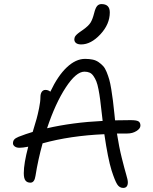

<svg xmlns="http://www.w3.org/2000/svg" viewBox="-20 -942 753 946"><path d="M379.9 -723.1Q363.8 -723.1 355 -729.7Q346.2 -736.3 346.2 -748Q346.2 -751.5 347.2 -754.9Q348.1 -758.3 349.1 -760.7Q350.1 -763.2 353 -766.4Q356 -769.5 357.7 -771.5Q359.4 -773.4 364 -777.1Q368.7 -780.8 371.3 -782.7Q374 -784.7 380.4 -789.1Q386.7 -793.5 390.1 -795.9Q416 -814.5 426 -830.3Q436 -846.2 443.8 -877Q450.2 -902.8 458.5 -912.4Q466.8 -921.9 480 -921.9Q521 -921.9 521 -880.9Q521 -822.8 474.6 -772.9Q428.2 -723.1 379.9 -723.1ZM43.9 -235.8Q43.9 -247.1 50 -254.4Q56.2 -261.7 71.8 -268.1Q107.9 -282.2 141.1 -292Q154.8 -336.9 160.4 -356.9Q166 -377 172.6 -409.2Q179.2 -441.4 179.2 -463.9Q179.2 -480 185.8 -489.5Q192.4 -499 204.1 -499Q217.8 -499 228 -490.2Q265.1 -568.8 309.3 -610.4Q353.5 -651.9 398.9 -651.9Q419.9 -651.9 436.3 -648.4Q452.6 -645 465.6 -636Q478.5 -627 488 -616.7Q497.6 -606.4 505.4 -587.2Q513.2 -567.9 518.3 -550Q523.4 -532.2 528.3 -502.2Q533.2 -472.2 536.4 -446.3Q539.6 -420.4 543.9 -378.9Q544.4 -374 545.4 -364Q546.4 -354 546.9 -349.1Q571.8 -350.1 623 -350.1Q652.8 -350.1 662.4 -344Q671.9 -337.9 671.9 -323.2Q671.9 -308.6 652.3 -296.4Q632.8 -284.2 606.9 -284.2H556.2Q566.4 -218.3 580.1 -163.6Q593.8 -108.9 601.8 -82Q609.9 -55.2 609.9 -43.9Q609.9 -16.1 586.9 -16.1Q568.4 -16.1 557.1 -34.2Q545.9 -52.2 529.8 -102.1Q511.7 -160.2 494.1 -280.8Q325.7 -273.4 189.9 -235.8Q167.5 -155.8 154.8 -75.2Q149.9 -42 129.9 -42Q113.8 -42 105.5 -52.5Q97.2 -63 97.2 -88.9Q97.2 -136.7 119.1 -219.2Q91.3 -213.9 76.2 -213.9Q61 -213.9 52.5 -220.5Q43.9 -227.1 43.9 -235.8ZM396 -588.9Q355 -588.9 304 -511Q252.9 -433.1 211.9 -310.1Q337.4 -338.9 485.8 -346.2Q481.9 -375 481 -387.2Q476.6 -426.8 473.4 -451.7Q470.2 -476.6 465.3 -501.7Q460.4 -526.9 454.6 -541.3Q448.7 -555.7 440.4 -567.6Q432.1 -579.6 421.4 -584.2Q410.6 -588.9 396 -588.9Z"/></svg>

Font: Shantell Sans Irregular
Style: Regular
Weight: 300
Designer: Stephen Nixon, Anya Danilova, Shantell Martin
Foundry: Arrow Type
Version: Version 1.006;[9816181b4]